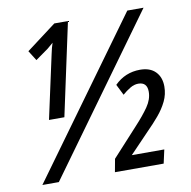

<svg xmlns="http://www.w3.org/2000/svg" viewBox="-80 -793 869 873"><g transform="rotate(-10 354.5 -357.0)"><path d="M46 0 564 -714H639L122 0ZM191 -580Q194 -595 197 -606Q200 -617 204 -629Q187 -614 177 -606L118 -564L89 -610L227 -714H290L198 -286H127ZM381 0 392 -60 510 -189Q549 -231 572.5 -265Q596 -299 596 -334Q596 -378 555 -378Q536 -378 517 -366.5Q498 -355 481 -340L456 -390Q505 -439 574 -439Q620 -439 645 -413.5Q670 -388 670 -345Q670 -309 654.5 -277Q639 -245 614 -215.5Q589 -186 562 -159L470 -63H620L606 0Z"/></g></svg>

Font: Noto Sans ExtraCondensed Medium
Style: Italic
Weight: 500
Width: 2
Italic angle: -12°
Designer: Monotype Design Team
Foundry: Monotype Imaging Inc.
Version: Version 2.013; ttfautohint (v1.8.4.7-5d5b)